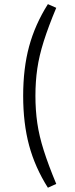

<svg xmlns="http://www.w3.org/2000/svg" viewBox="-20 -793 357 910"><path d="M246.6 -755.9Q209 -666 187.3 -597.2Q165.5 -528.3 156.7 -467.3Q147.9 -406.2 147.9 -338.9Q147.9 -271.5 156.7 -210.2Q165.5 -148.9 187.3 -80.3Q209 -11.7 246.6 78.6L207 96.7Q146 0.5 117.9 -104Q89.8 -208.5 89.8 -338.9Q89.8 -468.8 117.9 -572.8Q146 -676.8 207 -773.4Z"/></svg>

Font: Pinar-FD Regular
Style: FD-Regular
Weight: 400
Designer: Amin Abedi
Version: Version 3.000